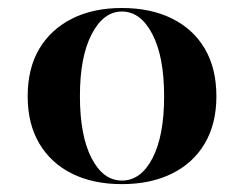

<svg xmlns="http://www.w3.org/2000/svg" viewBox="-20 -449 610 480"><path d="M284.7 11.3Q212.9 11.3 160.1 -14.9Q107.3 -41.1 78.2 -90.3Q49.2 -139.5 49.2 -208.1Q49.2 -278.2 78.2 -327Q107.3 -375.8 160.1 -402.4Q212.9 -429 284.7 -429Q356.5 -429 409.7 -402.8Q462.9 -376.6 491.9 -327.4Q521 -278.2 521 -208.1Q521 -139.5 491.9 -90.3Q462.9 -41.1 409.7 -14.9Q356.5 11.3 284.7 11.3ZM284.7 2.4Q332.3 2.4 361.3 -53.6Q390.3 -109.7 390.3 -208.1Q390.3 -307.3 360.9 -363.7Q331.5 -420.2 284.7 -420.2Q238.7 -420.2 209.3 -363.7Q179.8 -307.3 179.8 -208.9Q179.8 -109.7 208.9 -53.6Q237.9 2.4 284.7 2.4Z"/></svg>

Font: Playfair 144pt SemiExpanded ExtraBold
Style: Regular
Weight: 800
Width: 6
Designer: Claus Eggers Sørensen
Foundry: Claus Eggers Sørensen
Version: Version 2.203